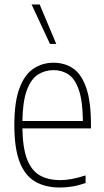

<svg xmlns="http://www.w3.org/2000/svg" viewBox="-20 -828 464 857"><path d="M248 9Q182 9 136.5 -17.8Q91 -44.5 67.5 -105.5Q44 -166.5 44 -270Q44 -373.5 67 -434.5Q90 -495.5 129.5 -521.8Q169 -548 219 -548Q269.5 -548 307 -522Q344.5 -496 365.2 -435.2Q386 -374.5 386 -270V-255H80Q81.5 -167 101 -116.8Q120.5 -66.5 157.8 -45.2Q195 -24 250 -24Q273.5 -24 300.2 -29Q327 -34 362 -45V-11Q330 0 302.2 4.5Q274.5 9 248 9ZM219 -515Q181 -515 150 -495.5Q119 -476 100.2 -426.5Q81.5 -377 80 -288H350Q349 -377 332 -426.5Q315 -476 285.8 -495.5Q256.5 -515 219 -515ZM203 -632 121 -808H157L231 -632Z"/></svg>

Font: Encode Sans Cnd Th
Style: Regular
Weight: 100
Width: 3
Designer: Multiple Designers
Foundry: Impallari Type
Version: Version 3.002; ttfautohint (v1.8.3) -l 8 -r 50 -G 200 -x 14 